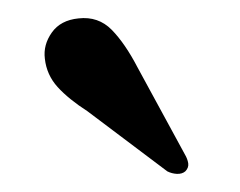

<svg xmlns="http://www.w3.org/2000/svg" viewBox="-20 -708 267 214"><path d="M133.5 -632.5 186 -536Q189 -531 189.8 -526Q190.5 -521 186.5 -517Q183 -514 177.2 -514.2Q171.5 -514.5 166.5 -517L77.5 -584Q56.5 -597.5 44.2 -611Q32 -624.5 30 -642.5Q28 -658 37.8 -671.8Q47.5 -685.5 67.5 -687.5Q89.5 -690 104.5 -674.8Q119.5 -659.5 133.5 -632.5Z"/></svg>

Font: Fraunces 36pt
Style: Regular
Weight: 400
Version: Version 1.000;[b76b70a41]